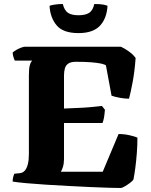

<svg xmlns="http://www.w3.org/2000/svg" viewBox="-20 -937 752 957"><path d="M582 0Q566 0 526.5 -1Q487 -2 434 -4.5Q381 -7 323 -10Q265 -13 209.5 -16.5Q154 -20 110.5 -24Q67 -28 43 -32Q43 -44 46 -55.5Q49 -67 51 -71L80 -74Q95 -76 104.5 -87.5Q114 -99 119 -119.5Q124 -140 124 -169V-561Q124 -594 128 -609.5Q132 -625 136.5 -630Q141 -635 140 -635H54Q51 -640 47.5 -651Q44 -662 43 -675Q49 -681 61 -688Q73 -695 85.5 -699.5Q98 -704 103 -704H583Q601 -696 622.5 -680.5Q644 -665 656 -648Q651 -580 641 -527Q631 -474 623 -445Q602 -445 577.5 -449.5Q553 -454 536 -460L508 -611Q502 -616 484 -620Q466 -624 435 -626.5Q404 -629 358 -629Q334 -629 321 -620.5Q308 -612 303.5 -596.5Q299 -581 299 -561V-396Q338 -398 367.5 -399Q397 -400 425.5 -402.5Q454 -405 488 -409L503 -390Q501 -366 498.5 -351.5Q496 -337 491 -324H299V-144Q299 -122 293.5 -104.5Q288 -87 283 -81H492L571 -269Q600 -269 627.5 -262.5Q655 -256 665 -251Q665 -213 662 -174Q659 -135 654.5 -100.5Q650 -66 645 -42Q641 -35 627.5 -25Q614 -15 601 -7.5Q588 0 582 0ZM371 -772Q295 -772 262.5 -810.5Q230 -849 227 -908Q233 -911 252 -914Q271 -917 293 -917Q301 -885 319 -873Q337 -861 371 -861Q406 -861 424.5 -873Q443 -885 450 -917Q480 -917 495 -914Q510 -911 516 -908Q512 -844 477.5 -808Q443 -772 371 -772Z"/></svg>

Font: Texturina Medium 12pt Black
Style: Regular
Weight: 900
Version: Version 1.002